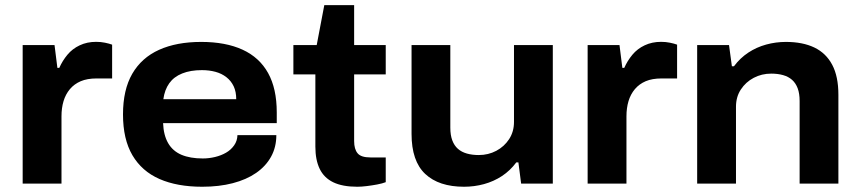

<svg xmlns="http://www.w3.org/2000/svg" viewBox="-20 -699 3275 731"><path d="M66.3 0V-527.4H187.6L198.5 -440.5H205.7Q217.8 -467.8 236.6 -490.5Q255.4 -513.2 283.3 -526.4Q311.3 -539.7 346 -539.7Q363.8 -539.7 379.7 -536.4Q395.5 -533.2 406.9 -529V-400.3H347.4Q312.3 -400.3 287.4 -389.8Q262.6 -379.2 246.1 -359.6Q229.7 -340 221.9 -313.9Q214.1 -287.9 214.1 -255.8V0Z M749.8 12Q654.4 12 587.2 -17.5Q520 -47 484.1 -108Q448.3 -169 448.3 -263.2Q448.3 -357.2 483.6 -418.2Q519 -479.2 585.6 -509.3Q652.3 -539.4 746 -539.4Q839.1 -539.4 903.4 -509.9Q967.7 -480.4 1000.7 -421Q1033.7 -361.6 1033.7 -271V-230.3H600.9Q602.7 -184.2 620.2 -154Q637.7 -123.8 670.8 -109.7Q703.9 -95.7 752.1 -95.7Q775.4 -95.7 798.8 -101.3Q822.1 -106.9 840.7 -117.7Q859.3 -128.4 871.4 -145.6Q883.5 -162.7 884 -184.5H1032.1Q1032.1 -138.9 1012.1 -102.5Q992.1 -66.2 955.1 -40.6Q918.1 -15 866.1 -1.5Q814.2 12 749.8 12ZM601.9 -321.3H879.4Q879.4 -349.7 869.7 -370.4Q859.9 -391.1 842.1 -405Q824.3 -419 800.5 -425.5Q776.7 -432 748.8 -432Q705.1 -432 673.6 -419.3Q642.1 -406.7 624.5 -382.1Q606.9 -357.5 601.9 -321.3Z M1340.2 12Q1284 12 1248.8 -5Q1213.7 -22 1197.2 -56Q1180.7 -90 1180.7 -140.7V-415.8H1097V-527.4H1185.8L1214.7 -679.4H1328.3V-527.4H1448.6V-415.8H1328.3V-161.9Q1328.3 -131.3 1341.4 -115.5Q1354.4 -99.6 1390.1 -99.6H1448.6V-5.4Q1435.9 -0.4 1416.3 3.3Q1396.7 7 1376.2 9.5Q1355.8 12 1340.2 12Z M1746.7 12Q1650.9 12 1598.9 -36.8Q1546.9 -85.7 1546.9 -189.3V-527.4H1694.5V-212.9Q1694.5 -184.5 1702 -164.6Q1709.4 -144.7 1723.4 -132.4Q1737.3 -120.1 1757.6 -114.4Q1777.9 -108.7 1802.8 -108.7Q1839 -108.7 1869.5 -124.8Q1899.9 -141 1918.4 -169.3Q1936.9 -197.7 1936.9 -234.9V-527.4H2084.7V0H1964.1L1953.7 -80.7H1945.7Q1922.7 -49.7 1891.3 -28.9Q1859.8 -8.2 1822.9 1.9Q1786 12 1746.7 12Z M2217.3 0V-527.4H2338.6L2349.5 -440.5H2356.7Q2368.8 -467.8 2387.6 -490.5Q2406.4 -513.2 2434.3 -526.4Q2462.3 -539.7 2497 -539.7Q2514.8 -539.7 2530.7 -536.4Q2546.5 -533.2 2557.9 -529V-400.3H2498.4Q2463.3 -400.3 2438.4 -389.8Q2413.6 -379.2 2397.1 -359.6Q2380.7 -340 2372.9 -313.9Q2365.1 -287.9 2365.1 -255.8V0Z M2634.3 0V-527.4H2755.6L2766.5 -446.8H2774.5Q2797.7 -478 2829 -498.7Q2860.4 -519.4 2897.1 -529.4Q2933.8 -539.4 2972 -539.4Q3036 -539.4 3080.5 -518.1Q3125 -496.7 3148.5 -452.3Q3172 -408 3172 -338.2V0H3024.4V-314.5Q3024.4 -342.9 3017 -362.8Q3009.5 -382.7 2995.6 -395Q2981.7 -407.3 2961.5 -413Q2941.3 -418.7 2916.2 -418.7Q2879.9 -418.7 2849.5 -402.6Q2819 -386.5 2800.6 -358.2Q2782.1 -330 2782.1 -292.6V0Z"/></svg>

Font: Archivo SemiBold SemiExpanded
Style: Regular
Weight: 600
Width: 6
Version: Version 2.001